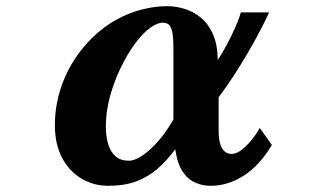

<svg xmlns="http://www.w3.org/2000/svg" viewBox="-20 -580 1040 620"><path d="M520 -560.1Q547.9 -560.1 576.4 -551.3Q605 -542.5 629.2 -522.5Q653.3 -502.4 668 -469Q682.6 -435.5 683.1 -386.2Q696.8 -406.7 711.7 -434.3Q726.6 -461.9 739 -490Q751.5 -518.1 757.8 -540H849.1Q828.6 -495.6 802 -447.5Q775.4 -399.4 745.8 -352.8Q716.3 -306.2 686 -266.1V-159.2Q686 -129.9 691.7 -113.3Q697.3 -96.7 706.8 -89.8Q716.3 -83 728 -83Q742.7 -83 758.8 -95Q774.9 -106.9 790.8 -126Q806.6 -145 818.8 -167L857.9 -111.8Q818.4 -45.9 767.3 -12.9Q716.3 20 660.2 20Q634.8 20 611.1 10Q587.4 0 570.1 -25.4Q552.7 -50.8 545.9 -98.1Q520 -62.5 489.7 -35.9Q459.5 -9.3 420.7 5.4Q381.8 20 330.1 20Q282.2 20 242.9 -3.4Q203.6 -26.9 180.4 -70.6Q157.2 -114.3 157.2 -175.8Q157.2 -253.9 188 -326.7Q218.8 -399.4 276.9 -457Q314.5 -494.1 356 -516.6Q397.5 -539.1 439.2 -549.6Q481 -560.1 520 -560.1ZM505.9 -506.8Q487.8 -506.8 464.4 -489.7Q440.9 -472.7 416 -439Q391.1 -405.3 369.6 -360.8Q348.1 -316.4 335 -267.8Q321.8 -219.2 321.8 -171.9Q321.8 -139.6 329.3 -114.5Q336.9 -89.4 353.3 -75.2Q369.6 -61 396 -61Q415.5 -61 440.9 -78.4Q466.3 -95.7 492.4 -126Q518.6 -156.2 540 -194.8V-419.9Q540 -457 536.4 -475.6Q532.7 -494.1 525.1 -500.5Q517.6 -506.8 505.9 -506.8Z"/></svg>

Font: BIZ UDPMincho
Style: Bold
Weight: 700
Designer: TypeBank Co., Ltd.
Foundry: Morisawa Inc.
Version: Version 1.06